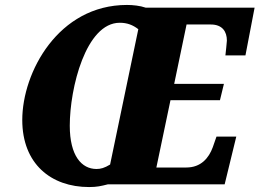

<svg xmlns="http://www.w3.org/2000/svg" viewBox="-20 -745 1049 776"><path d="M340 11C372 11 388 7 416 0H888L935 -193H855L840 -150C824 -106 792 -68 733 -68H612L669 -340H869L885 -406H684L734 -646H832C879 -646 897 -617 897 -581C897 -575 892 -530 891 -521H972L1009 -714H569C546 -722 517 -725 493 -725C216 -725 70 -453 70 -260C70 -83 186 11 340 11ZM370 -62C310 -62 262 -115 262 -237C262 -389 327 -653 464 -653C494 -653 517 -644 539 -627L425 -80C402 -66 387 -62 370 -62Z"/></svg>

Font: Noto Serif SemiCondensed Black
Style: Italic
Weight: 900
Width: 4
Italic angle: -12°
Designer: Monotype Design Team
Foundry: Monotype Imaging Inc.
Version: Version 2.014